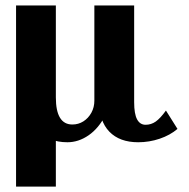

<svg xmlns="http://www.w3.org/2000/svg" viewBox="-20 -519 701 714"><path d="M39.7 175V-498.7H187.7V-156.8Q187.7 -106.3 203.1 -81.2Q218.4 -56 249 -56Q271.6 -56 290.1 -67.7Q308.6 -79.5 319.8 -99.8Q330.9 -120.1 330.9 -144.6V-498.7H478.9V-138.9Q478.9 -95.3 489.8 -75.1Q500.7 -55 521.3 -55Q542.1 -55 559.2 -67Q576.3 -79.1 597.1 -107.9L640 -39.6Q612.5 -16.2 573.8 -3.1Q535.2 10 493.8 10Q424.8 10 386.7 -29.3Q348.6 -68.6 348.6 -143.8L371.4 -89.8Q347.2 -42.1 309.7 -16Q272.1 10 230.8 10Q194.2 10 167.7 -1.7Q141.2 -13.3 124.5 -36.2L187.7 -60.5V175Z"/></svg>

Font: Sutasoma
Style: Regular
Weight: 400
Designer: Izhar Fathurrohim, Akbar Rohmanto, Arusyal Khofiqoini
Foundry: Kiwari Kolektiv
Version: Version 1.102